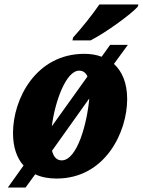

<svg xmlns="http://www.w3.org/2000/svg" viewBox="-20 -786 637 856"><path d="M303 -606H384C453 -641 566 -724 594 -756L597 -766H423C394 -723 341 -657 306 -619ZM15 50H94L137 -9C164 4 196 10 232 10C449 10 547 -197 547 -344C547 -417 524 -468 488 -501L550 -586H471L433 -533C410 -542 383 -546 356 -546C141 -546 38 -346 38 -193C38 -130 55 -81 85 -48ZM333 -471C349 -471 362 -463 370 -445L211 -223C225 -333 274 -471 333 -471ZM255 -71C234 -71 219 -85 212 -114L378 -347C369 -240 325 -71 255 -71Z"/></svg>

Font: Noto Serif Condensed Black
Style: Italic
Weight: 900
Width: 3
Italic angle: -12°
Designer: Monotype Design Team
Foundry: Monotype Imaging Inc.
Version: Version 2.013